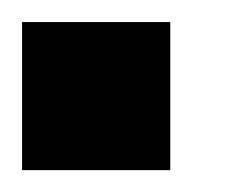

<svg xmlns="http://www.w3.org/2000/svg" viewBox="-20 -268 223 174"><path d="M0 -248H134.3V-113.8H0Z"/></svg>

Font: Aqlam Corner
Style: Regular
Weight: 400
Designer: Developer/ Husham Jawad
Version: Version 1.00;December 29, 2020;FontCreator 13.0.0.2683 32-bi